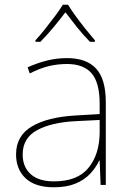

<svg xmlns="http://www.w3.org/2000/svg" viewBox="-20 -783 551 813"><path d="M264 -537Q346 -537 387 -492.5Q428 -448 428 -350V0H406L402 -103H400Q386 -73 361.5 -47Q337 -21 299.5 -5.5Q262 10 208 10Q129 10 88.5 -28Q48 -66 48 -129Q48 -208 114.5 -247.5Q181 -287 299 -294L402 -300V-343Q402 -433 368 -472.5Q334 -512 264 -512Q224 -512 186.5 -503Q149 -494 106 -472L97 -498Q137 -516 178.5 -526.5Q220 -537 264 -537ZM301 -270Q199 -265 137.5 -232Q76 -199 76 -129Q76 -76 110 -45.5Q144 -15 208 -15Q308 -15 354.5 -72Q401 -129 402 -220V-275ZM268 -763Q280 -743 300 -715.5Q320 -688 342 -660.5Q364 -633 382 -612V-606H361Q333 -634 305.5 -668.5Q278 -703 257 -731Q236 -703 207.5 -668.5Q179 -634 151 -606H130V-612Q149 -633 171 -660.5Q193 -688 213.5 -715.5Q234 -743 246 -763Z"/></svg>

Font: Noto Sans Cham Thin
Style: Regular
Weight: 250
Version: Version 2.002